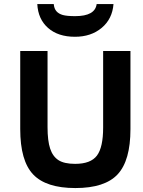

<svg xmlns="http://www.w3.org/2000/svg" viewBox="-20 -933 721 968"><path d="M359.9 15.1Q212.4 15.1 147.2 -53.5Q82 -122.1 82 -282.2V-675.8H219.7V-292Q219.7 -223.1 232.9 -183.6Q246.1 -144 274.9 -125.5Q303.7 -106.9 358.9 -106.9Q437.5 -106.9 468.8 -148.7Q500 -190.4 500 -290V-675.8H637.7V-282.2Q637.7 -123.5 573.2 -54.2Q508.8 15.1 359.9 15.1ZM357.9 -747.6Q272.9 -747.6 222.4 -792Q171.9 -836.4 168 -912.6H251Q252.9 -889.6 264.4 -876.5Q275.9 -863.3 296.6 -857.4Q317.4 -851.6 358.9 -851.6Q459.5 -851.6 467.3 -912.6H552.2Q546.4 -837.4 492.7 -792.5Q439 -747.6 357.9 -747.6Z"/></svg>

Font: Cadman
Style: Bold
Weight: 700
Designer: Paul James MIller
Foundry: High-Logic / Made with FontCreator
Version: Version 2.114;March 28, 2021;FontCreator 13.0.0.2683 64-bit